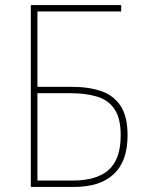

<svg xmlns="http://www.w3.org/2000/svg" viewBox="-20 -734 570 754"><path d="M101 0V-714H456V-689H127V-393H262Q329 -393 378 -376Q427 -359 454 -317.5Q481 -276 481 -203Q481 -101 427 -50.5Q373 0 273 0ZM127 -25H266Q360 -25 407 -67Q454 -109 454 -203Q454 -269 430 -305Q406 -341 361.5 -354.5Q317 -368 257 -368H127Z"/></svg>

Font: Noto Sans Mono Condensed Thin
Style: Regular
Weight: 100
Width: 3
Designer: Monotype Design Team
Foundry: Monotype Imaging Inc.
Version: Version 2.014; ttfautohint (v1.8.4.7-5d5b)